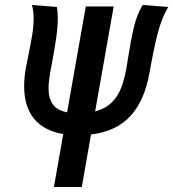

<svg xmlns="http://www.w3.org/2000/svg" viewBox="-20 -751 696 771"><path d="M234 -212.5Q156 -226 116.5 -274.5Q77 -323 77 -404.5Q77 -439.5 83.5 -476.5Q88 -501.5 94 -529Q104 -578 109.5 -611.8Q115 -645.5 115 -676Q115 -708 108 -731L208.5 -723Q212 -705 212 -679.5Q212 -642.5 206 -600.8Q200 -559 188.5 -496.5L181.5 -459.5Q175 -422 175 -396Q175 -356.5 192 -332.2Q209 -308 249.5 -300L324.5 -725H436.5L362 -303.5Q402 -314 427 -338Q452 -362 465.5 -395.8Q479 -429.5 487.5 -476.5L494 -517Q505.5 -591 517.8 -642.2Q530 -693.5 553 -731L655.5 -723Q628.5 -677.5 612.5 -614.2Q596.5 -551 580.5 -459.5Q560.5 -346.5 503.5 -284.8Q446.5 -223 345.5 -211L308.5 0H196.5Z"/></svg>

Font: JuliaMono BoldItalic
Style: Regular
Weight: 700
Italic angle: -9°
Monospace: yes
Designer: cormullion
Foundry: corm
Version: Version 0.049; ttfautohint (v1.8.4)